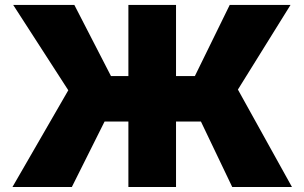

<svg xmlns="http://www.w3.org/2000/svg" viewBox="-20 -747 1216 767"><path d="M683.2 -727.3V-443.2H758.5L897.7 -727.3H1140.6L930.4 -389.2L1146.3 0H907.7L782.7 -261.4H683.2V0H492.9V-261.4H397.7L267 0H29.8L252.8 -386.4L32.7 -727.3H277L423.3 -443.2H492.9V-727.3Z"/></svg>

Font: Inter UI Black
Style: Regular
Weight: 900
Designer: Rasmus Andersson
Foundry: rsms
Version: 3.2;8d6f07862